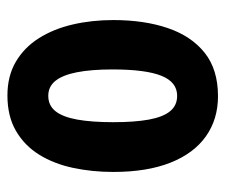

<svg xmlns="http://www.w3.org/2000/svg" viewBox="-65 -532 607 517"><g transform="rotate(90 238.5 -273.5)"><path d="M443 -275Q443 -218 432 -166.5Q421 -115 396.5 -75.5Q372 -36 332.5 -13Q293 10 237 10Q185 10 146.5 -12.5Q108 -35 83 -74.5Q58 -114 46 -165.5Q34 -217 34 -275Q34 -358 55.5 -421.5Q77 -485 122 -521Q167 -557 239 -557Q301 -557 347 -524.5Q393 -492 418 -429Q443 -366 443 -275ZM167 -273Q167 -216 174.5 -177.5Q182 -139 197.5 -119.5Q213 -100 238 -100Q264 -100 279.5 -119.5Q295 -139 302 -178Q309 -217 309 -275Q309 -333 302 -371Q295 -409 279.5 -428Q264 -447 238 -447Q201 -447 184 -404.5Q167 -362 167 -273Z"/></g></svg>

Font: Noto Sans Display ExtraCondensed
Style: Bold
Weight: 700
Width: 2
Designer: Monotype Design Team
Foundry: Monotype Imaging Inc.
Version: Version 2.003